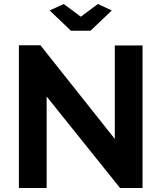

<svg xmlns="http://www.w3.org/2000/svg" viewBox="-20 -935 803 955"><path d="M333 -782H430L536 -883L467 -915L382 -852L297 -915L227 -883ZM689 0V-709H551V-244L181 -710H74V0H212V-455L577 0Z"/></svg>

Font: RT Raleway Bold
Style: Regular
Weight: 400
Designer: Matt McInerney, Pablo Impallari, Rodrigo Fuenzalida — Edited by Milan Moffatt in April 2016
Foundry: Matt McInerney, Pablo Impallari, Rodrigo Fuenzalida — Edited by Milan Moffatt in April 2016
Version: Version 3.001